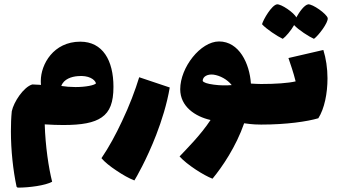

<svg xmlns="http://www.w3.org/2000/svg" viewBox="-20 -571 1551 880"><path d="M348 -380C225 -380 167 -276 167 -200C167 -194 167 -188 168 -182C155 -183 142 -183 128 -184C88 -172 43 -104 34 -61C31 -32 30 -1 30 31C30 118 40 210 56 285L61 289C115 289 188 279 219 262C203 199 188 99 185 -1C216 1 245 2 270 2C355 2 410 -8 446 -33C484 -59 500 -102 500 -173C500 -294 451 -380 348 -380ZM326 -172C304 -172 279 -174 261 -177C272 -209 309 -220 336 -222C386 -227 415 -207 420 -189C413 -180 372 -172 326 -172Z M596 256C603 245 652 161 696 47C721 -18 745 -93 758 -170L618 -217C600 -158 573 -86 539 -15C511 45 479 104 445 154C459 171 485 192 514 211C542 230 572 247 596 256Z M1177 -186C1163 -186 1146 -187 1130 -188C1124 -280 1076 -381 984 -381C899 -381 806 -262 806 -162C806 -83 874 -37 945 -21C899 49 832 115 803 146C837 184 914 233 954 248C998 195 1062 101 1099 -6C1140 0 1164 0 1177 0C1198 0 1204 -33 1204 -93C1204 -150 1199 -186 1177 -186ZM909 -200C909 -221 932 -232 958 -229C988 -225 1022 -207 1042 -181C1018 -179 988 -179 960 -183C929 -187 913 -193 909 -200Z M1276 -393C1289 -402 1314 -431 1328 -456C1348 -434 1396 -403 1419 -393C1439 -407 1485 -467 1482 -488C1478 -507 1412 -554 1392 -551C1375 -548 1353 -518 1338 -491C1329 -512 1268 -554 1249 -551C1225 -547 1187 -482 1181 -460C1199 -439 1252 -404 1276 -393ZM1302 -305C1311 -278 1325 -239 1335 -198C1301 -190 1242 -186 1177 -186C1155 -186 1150 -150 1150 -93C1150 -33 1156 0 1177 0C1293 0 1388 -14 1439 -29C1467 -73 1481 -143 1481 -212C1481 -258 1474 -304 1462 -342Z"/></svg>

Font: FilmFarsi Display
Style: Regular
Weight: 400
Designer: Borna Izadpanah
Foundry: Borna Izadpanah
Version: Version 1.000;PS 001.000;hotconv 1.0.88;makeotf.lib2.5.64775